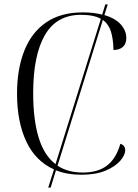

<svg xmlns="http://www.w3.org/2000/svg" viewBox="-20 -780 625 868"><path d="M198 68 224 -14Q140 -52 98.5 -141Q57 -230 57 -356Q57 -468 90 -551Q123 -634 189 -679Q255 -724 354 -724Q403 -724 442 -714L456 -760H467L452 -712Q502 -697 526.5 -669Q551 -641 551 -609Q551 -581 535 -567.5Q519 -554 493 -554Q492 -604 481.5 -637.5Q471 -671 445 -690L240 -31Q287 0 354 0Q424 0 465 -32.5Q506 -65 524 -130Q546 -123 546 -101Q546 -79 523.5 -53Q501 -27 457 -8.5Q413 10 347 10Q284 10 233 -10L209 68ZM130 -359Q130 -240 154.5 -159Q179 -78 231 -38L436 -695Q404 -713 346 -713Q236 -713 183 -621.5Q130 -530 130 -359Z"/></svg>

Font: Noto Serif Display Light
Style: Regular
Weight: 300
Designer: Monotype Design Team
Foundry: Monotype Imaging Inc.
Version: Version 2.009